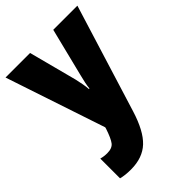

<svg xmlns="http://www.w3.org/2000/svg" viewBox="-231 -744 990 990"><g transform="rotate(-45 263.5 -249.5)"><path d="M1 -646H180L249 -383Q254 -362 258 -339.5Q262 -317 263 -300H267Q270 -332 283 -381L349 -646H525L343 -58Q309 52 258.5 99.5Q208 147 123 147Q102 147 84 145Q66 143 51 139V-5Q72 1 96 1Q132 1 147.5 -19Q163 -39 181 -93L183 -101Z"/></g></svg>

Font: Noto Sans Kannada UI Condensed Black
Style: Regular
Weight: 900
Width: 3
Designer: Jelle Bosma - Monotype Design Team
Foundry: Monotype Imaging Inc.
Version: Version 2.005; ttfautohint (v1.8.4.7-5d5b)